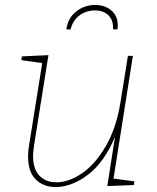

<svg xmlns="http://www.w3.org/2000/svg" viewBox="-20 -747 634 773"><path d="M437 -28 521 -17 519 -2 412 2 443 -196Q399 -92 333.5 -43Q268 6 204 6Q154 6 123.5 -25Q93 -56 93 -117Q93 -141 97 -162L150 -493L66 -505L68 -520L175 -525L117 -161Q113 -131 113 -120Q113 -66 139 -39.5Q165 -13 207 -13Q256 -13 309 -48.5Q362 -84 405 -157Q448 -230 465 -335L495 -522H515ZM453 -629H435Q437 -666 416.5 -685.5Q396 -705 362 -705Q327 -705 300 -685Q273 -665 264 -628L247 -629Q254 -676 287.5 -701.5Q321 -727 363 -727Q406 -727 432.5 -701Q459 -675 453 -629Z"/></svg>

Font: Bitter Pro Thin
Style: Italic
Weight: 250
Italic angle: -9°
Designer: Sol Matas, and Bitter project Authors
Foundry: Sol Matas
Version: Version 1.010